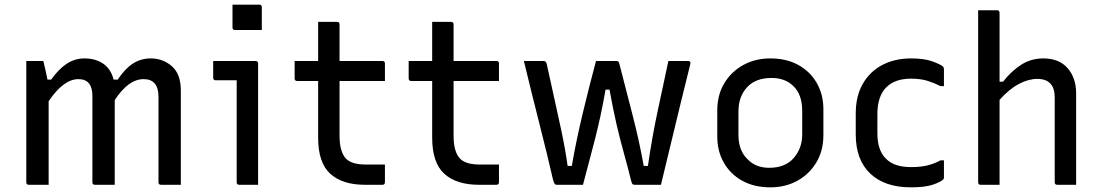

<svg xmlns="http://www.w3.org/2000/svg" viewBox="-20 -794 4730 825"><path d="M189 0H104Q93 0 93 -11V-532H166Q166 -532 169.5 -518Q173 -504 177 -485.5Q181 -467 184 -452H200Q230 -495 265 -519Q300 -543 343 -543Q391 -543 424 -520Q457 -497 468 -452H486Q516 -498 550.5 -520.5Q585 -543 628 -543Q680 -543 718.5 -509.5Q757 -476 757 -405V0H672Q661 0 661 -11V-378Q661 -454 597 -454Q532 -454 473 -364V0H388Q377 0 377 -11V-382Q377 -454 317 -454Q253 -454 189 -359Z M997 -11V-449H907Q896 -449 896 -460V-532H1078Q1089 -532 1089 -521V0H1008Q997 0 997 -11ZM979 -774H1094Q1105 -774 1105 -763V-665H990Q979 -665 979 -676Z M1634 -87V-11Q1634 0 1623 0H1548Q1451 0 1399 -47.5Q1347 -95 1347 -202V-446H1257Q1246 -446 1246 -457V-532H1347V-700H1428Q1439 -700 1439 -689V-532H1623Q1634 -532 1634 -521V-446H1439V-210Q1439 -140 1468 -111Q1493 -87 1552 -87Z M2124 -87V-11Q2124 0 2113 0H2038Q1941 0 1889 -47.5Q1837 -95 1837 -202V-446H1747Q1736 -446 1736 -457V-532H1837V-700H1918Q1929 -700 1929 -689V-532H2113Q2124 -532 2124 -521V-446H1929V-210Q1929 -140 1958 -111Q1983 -87 2042 -87Z M2541 -532H2629Q2639 -532 2641 -521Q2669 -412 2698 -300Q2727 -188 2746 -81H2764Q2782 -205 2805.5 -315Q2829 -425 2852 -532H2936Q2941 -532 2944.5 -529.5Q2948 -527 2946 -518Q2928 -446 2906.5 -358Q2885 -270 2863 -178Q2841 -86 2820 0H2707Q2700 0 2697 -4Q2694 -8 2691 -21Q2677 -78 2661 -135Q2645 -192 2629.5 -258.5Q2614 -325 2599 -409H2582Q2571 -346 2560 -295.5Q2549 -245 2537.5 -199.5Q2526 -154 2513 -106Q2500 -58 2485 0H2372Q2366 0 2363 -4.5Q2360 -9 2356 -23Q2346 -68 2331 -129Q2316 -190 2298.5 -259.5Q2281 -329 2263.5 -399Q2246 -469 2231 -532H2316Q2326 -532 2329 -520Q2341 -464 2358 -388.5Q2375 -313 2392 -233Q2409 -153 2419 -81H2437Q2456 -191 2484.5 -309.5Q2513 -428 2541 -532Z M3290 -543Q3359 -543 3410 -515Q3461 -487 3489.5 -437.5Q3518 -388 3518 -324V-213Q3518 -147 3488 -96.5Q3458 -46 3406.5 -17.5Q3355 11 3290 11Q3221 11 3170 -17Q3119 -45 3090.5 -94.5Q3062 -144 3062 -208V-319Q3062 -386 3092 -436Q3122 -486 3173.5 -514.5Q3225 -543 3290 -543ZM3295 -459Q3226 -459 3189.5 -418.5Q3153 -378 3153 -316V-215Q3153 -147 3192 -110Q3227 -73 3285 -73Q3354 -73 3390.5 -115Q3427 -157 3427 -216V-317Q3427 -388 3389 -424Q3354 -459 3295 -459Z M3895 -543Q3952 -543 3987 -530Q4022 -517 4032 -508Q4036 -503 4036 -497V-424H4021Q3998 -436 3967.5 -446Q3937 -456 3894 -456Q3825 -456 3787.5 -418Q3750 -380 3750 -303V-221Q3750 -147 3788 -111Q3823 -76 3894 -76Q3938 -76 3968 -84Q3998 -92 4021 -105H4036V-31Q4036 -26 4033 -23Q4022 -12 3988.5 -0.5Q3955 11 3894 11Q3782 11 3719.5 -48Q3657 -107 3657 -217V-306Q3657 -382 3688 -435Q3719 -488 3772.5 -515.5Q3826 -543 3895 -543Z M4194 0Q4183 0 4183 -11V-750H4264Q4275 -750 4275 -739V-443H4290Q4325 -488 4367.5 -515.5Q4410 -543 4463 -543Q4531 -543 4567.5 -501Q4604 -459 4604 -393V0H4523Q4512 0 4512 -11V-375Q4512 -455 4437 -455Q4399 -455 4357.5 -433Q4316 -411 4275 -365V0Z"/></svg>

Font: Recursive Sn Lnr St
Style: Regular
Weight: 400
Version: Version 1.079;hotconv 1.0.112;makeotfexe 2.5.65598; ttfautoh